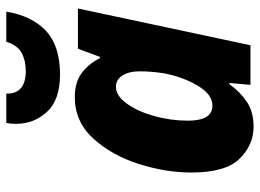

<svg xmlns="http://www.w3.org/2000/svg" viewBox="-128 -689 827 611"><g transform="rotate(-90 285.5 -383.5)"><path d="M255 -121Q207 -121 207 -199Q207 -253 221.5 -305.5Q236 -358 261 -393Q286 -428 315 -428Q338 -428 351 -407Q364 -386 364 -353Q364 -316 358 -277Q347 -217 319 -169Q291 -121 255 -121ZM188 10Q235 10 267 -11.5Q299 -33 323 -67H327L321 0H447L564 -549H436L410 -479H406Q388 -515 358.5 -537Q329 -559 282 -559Q204 -559 150.5 -500.5Q97 -442 69.5 -356Q42 -270 42 -188Q42 -79 86 -34.5Q130 10 188 10ZM354 -606Q444 -606 492 -650Q540 -694 554 -777H458Q447 -741 422.5 -728Q398 -715 365 -715Q292 -715 293 -777H200Q197 -765 197 -745Q197 -689 235 -647.5Q273 -606 354 -606Z"/></g></svg>

Font: Noto Sans Display Extra
Style: Italic
Weight: 800
Italic angle: -12°
Designer: Monotype Design Team
Foundry: Monotype Imaging Inc.
Version: Version 1.900